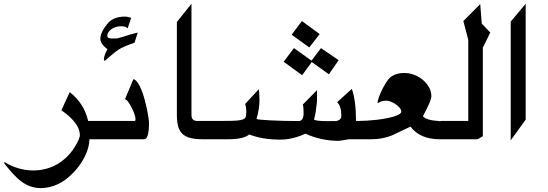

<svg xmlns="http://www.w3.org/2000/svg" viewBox="-118 -805 2880 1009"><path d="M368.2 -73.2H352.1Q351.6 -51.8 345.7 -29.5Q339.8 -7.3 329.1 14.6Q318.4 36.6 303.7 58.1Q289.1 79.6 270.5 99.1Q230.5 142.1 186.8 162.6Q143.1 183.1 97.7 183.6Q34.7 183.6 -16.1 140.6Q-31.7 127.9 -52 105.7Q-72.3 83.5 -97.7 50.8L-93.3 47.4Q-57.1 69.3 -18.8 80.1Q19.5 90.8 57.6 90.8Q93.8 90.8 128.7 80.8Q163.6 70.8 194.6 50.5Q225.6 30.3 251.5 -0.2Q277.3 -30.8 295.9 -72.3H295.4Q298.3 -78.6 300 -84Q301.8 -89.4 301.8 -94.7Q301.8 -157.7 204.6 -225.6L248.5 -320.8Q285.6 -291.5 309.8 -254.6Q334 -217.8 345.2 -169.4H368.2Z M665 -158.2Q665 -73.2 639.2 -73.2H338.9V-169.4H589.8Q594.2 -169.4 594.2 -179.7Q594.2 -189 588.1 -206.3Q582 -223.6 573.2 -240.7Q564.5 -257.8 554.9 -270.5Q545.4 -283.2 538.6 -283.2L583 -389.2Q594.7 -386.2 605.5 -370.8Q616.2 -355.5 625.2 -333Q634.3 -310.5 641.6 -283.9Q648.9 -257.3 654.1 -232.7Q659.2 -208 662.1 -188Q665 -168 665 -158.2ZM588.9 -580.6Q560.5 -570.8 539.8 -562Q519 -553.2 505.4 -544.4Q480 -527.8 431.6 -483.9L427.7 -494.1Q427.7 -498.5 429.7 -505.6Q431.6 -512.7 434.3 -520.3Q437 -527.8 440.4 -534.9Q443.8 -542 446.8 -546.4Q429.2 -559.1 419.2 -573.2Q409.2 -587.4 409.2 -600.1Q409.2 -633.3 444.3 -677.7Q475.6 -717.8 538.1 -717.8Q545.9 -717.8 553.7 -716.1Q561.5 -714.4 571.3 -711.4L552.7 -655.3Q546.4 -667 517.1 -667Q503.9 -667 491 -663.1Q478 -659.2 468 -652.1Q458 -645 451.9 -635.7Q445.8 -626.5 445.8 -615.7Q445.8 -603 467.3 -603H497.1Q515.1 -607.4 528.1 -611.6Q541 -615.7 552.7 -619.4Q564.5 -623 576.7 -626.5Q588.9 -629.9 606 -633.8Z M993.7 -73.2H947.8Q908.2 -73.2 881.8 -80.1Q855.5 -86.9 839.8 -102.3Q824.2 -117.7 817.9 -141.8Q811.5 -166 811.5 -201.2V-689.5L888.2 -785.2V-201.2Q888.2 -169.4 918 -169.4H993.7Z M1562 -626 1507.3 -555.7 1414.6 -622.6 1468.8 -694.3ZM1372.6 -480.5 1426.8 -552.2 1519 -486.3 1568.8 -552.2 1661.6 -488.8 1610.4 -414.6 1520.5 -479 1469.7 -409.7ZM1774.9 -73.2H1718.8Q1715.8 -73.2 1708 -72Q1700.2 -70.8 1691.4 -69.1Q1682.6 -67.4 1674.1 -66.2Q1665.5 -64.9 1661.1 -64.9Q1570.8 -64.9 1486.8 -102.5Q1451.7 -86.4 1419.4 -78.9Q1387.2 -71.3 1355 -71.3Q1260.7 -71.3 1191.4 -98.6Q1164.1 -73.2 1078.6 -73.2H964.4V-169.4H1030.8Q1067.4 -169.4 1092.3 -169.9Q1117.2 -170.4 1133.3 -172.1Q1149.4 -173.8 1158.2 -177.2Q1167 -180.7 1170.9 -186Q1174.8 -191.4 1175.5 -199.2Q1176.3 -207 1176.3 -217.8V-222.2Q1176.3 -241.2 1170.4 -258.8L1241.7 -335.9Q1243.7 -325.7 1244.6 -311.3Q1245.6 -296.9 1245.6 -278.8Q1245.6 -233.9 1230 -179.7Q1233.9 -177.7 1253.7 -175.8Q1273.4 -173.8 1303.7 -172.4Q1334 -170.9 1372.1 -169.9Q1410.2 -168.9 1451.2 -168.9Q1477.5 -168.9 1477.5 -211.4Q1477.5 -244.6 1473.1 -255.4L1547.9 -331.1V-270Q1543.9 -237.3 1540.8 -216.1Q1537.6 -194.8 1532.2 -177.2Q1539.6 -168.5 1603.5 -168.5Q1648.9 -168.5 1649.4 -168.9Q1675.8 -174.3 1675.8 -196.3Q1675.8 -247.6 1653.8 -268.1L1731 -337.9Q1752.9 -275.9 1752.9 -169.4H1774.9Z M2229 -73.2H2192.9Q2089.4 -73.2 2039.1 -139.6Q2015.1 -127.9 1990.7 -116.7Q1966.3 -105.5 1942.9 -93.8Q1891.6 -73.2 1835 -73.2H1745.6V-169.4H1765.1Q1785.6 -169.4 1810.5 -170.9Q1835.4 -172.4 1860.4 -175.3Q1885.3 -178.2 1908.9 -182.6Q1932.6 -187 1950.7 -192.4Q1968.8 -197.8 1979.7 -204.3Q1990.7 -210.9 1990.7 -218.3Q1990.7 -228.5 1982.2 -238.8Q1973.6 -249 1961.2 -257.3Q1948.7 -265.6 1935.5 -270.8Q1922.4 -275.9 1912.6 -275.9Q1885.7 -275.9 1866.2 -262.2Q1866.2 -274.9 1873.5 -295.2Q1880.9 -315.4 1891.1 -335.9Q1901.4 -356.4 1912.4 -373.3Q1923.3 -390.1 1930.7 -396.5Q1959.5 -421.4 2007.3 -421.4Q2033.7 -421.4 2059.1 -411.6Q2084.5 -401.9 2104.5 -385Q2124.5 -368.2 2136.7 -346.2Q2148.9 -324.2 2148.9 -299.8Q2148.9 -275.4 2104.5 -194.3Q2122.1 -172.4 2189.9 -168.9L2189.5 -167.5Q2193.8 -168.9 2203.9 -169.2Q2213.9 -169.4 2229 -169.4Z M2458.5 -633.8 2419.4 -554.7V-89.4L2392.6 -73.2H2199.7V-169.4H2342.8V-595.7Q2336.9 -619.6 2330.1 -645Q2323.2 -670.4 2316.9 -694.3L2405.8 -783.7L2413.6 -681.2Z M2644.5 -176.3 2565.9 -67.4V-691.4L2644.5 -785.2Z"/></svg>

Font: XB Khoramshahr
Style: Regular
Weight: 400
Designer: Behnam
Foundry: Irmug
Version: Version 8.005 2009